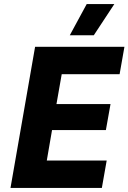

<svg xmlns="http://www.w3.org/2000/svg" viewBox="-20 -932 637 952"><path d="M32 0H485L509 -136H212L238 -287H505L528 -416H260L286 -564H573L597 -700H154ZM547 -912H410L326 -757H445Z"/></svg>

Font: Fixel Display 20240404
Style: Bold Italic
Weight: 700
Italic angle: -10°
Designer: AlfaBravo + MacPaw
Foundry: Kyrylo Tkachov, Marchela Mozhyna, Serhii Makarenko, Maria Weinstein, Zakhar Kryvoshyya
Version: Version 1.211;Glyphs 3.2 (3225)